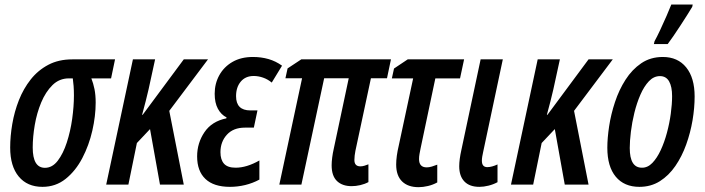

<svg xmlns="http://www.w3.org/2000/svg" viewBox="-20 -796 3039 828"><path d="M163.1 9.8Q97.7 9.8 60.8 -34.7Q23.9 -79.1 23.9 -159.7Q23.9 -208.5 33 -261.5Q42 -314.5 61.5 -364Q81.1 -413.6 112.5 -453.4Q144 -493.2 188.5 -516.6Q232.9 -540 292 -540H476.1L459 -458H374Q382.3 -437 387.5 -411.6Q392.6 -386.2 392.6 -353.5Q392.6 -295.9 378.2 -232.7Q363.8 -169.4 335 -114.3Q306.2 -59.1 263.2 -24.7Q220.2 9.8 163.1 9.8ZM173.8 -72.3Q205.6 -72.3 229 -102.8Q252.4 -133.3 268.1 -181.4Q283.7 -229.5 291.3 -283.4Q298.8 -337.4 298.8 -384.3Q298.8 -406.7 297.4 -425.3Q295.9 -443.8 293.9 -458H277.3Q235.8 -458 206.3 -429Q176.8 -399.9 157.7 -354.2Q138.7 -308.6 129.9 -256.8Q121.1 -205.1 121.1 -159.7Q121.1 -72.3 173.8 -72.3Z M438 0 553.2 -540H648.9L620.6 -410.2Q614.7 -386.2 608.2 -359.1Q601.6 -332 592.8 -300.8H595.2L772.5 -540H877L710 -317.9L772.5 0H669.9L627 -239.3L570.3 -179.2L533.7 0Z M971.7 9.8Q901.9 9.8 866 -24.2Q830.1 -58.1 830.1 -121.6Q830.1 -179.2 861.8 -226.1Q893.6 -272.9 956.1 -285.6L957 -289.6Q933.6 -301.3 919.7 -326.9Q905.8 -352.5 905.8 -391.6Q905.8 -435.5 925.8 -471.7Q945.8 -507.8 982.7 -529.1Q1019.5 -550.3 1070.8 -550.3Q1106.4 -550.3 1137.9 -541.3Q1169.4 -532.2 1196.3 -512.7L1151.9 -439.9Q1134.8 -454.1 1114.5 -461.2Q1094.2 -468.3 1074.2 -468.3Q1038.6 -468.3 1018.3 -444.1Q998 -419.9 998 -381.3Q998 -319.8 1059.6 -319.8H1090.3L1074.7 -245.6H1036.1Q986.3 -245.6 958.5 -215.1Q930.7 -184.6 930.7 -139.6Q930.7 -107.4 946 -90.1Q961.4 -72.8 996.1 -72.8Q1043.9 -72.8 1098.6 -104V-21.5Q1069.8 -5.9 1037.1 2Q1004.4 9.8 971.7 9.8Z M1496.6 6.8Q1456.1 6.8 1433.1 -15.4Q1410.2 -37.6 1410.2 -83Q1410.2 -97.7 1412.6 -116.7Q1415 -135.7 1419.4 -154.8L1483.9 -458.5H1377.9L1279.8 0H1184.6L1282.7 -458.5H1210.9L1220.2 -501L1279.3 -540H1666L1648.9 -458.5H1579.6L1512.7 -145.5Q1510.7 -134.8 1509.5 -125.2Q1508.3 -115.7 1508.3 -106Q1508.3 -78.6 1534.2 -78.6Q1543 -78.6 1552.2 -81.5Q1561.5 -84.5 1568.8 -87.4V-10.7Q1552.7 -2 1533.4 2.4Q1514.2 6.8 1496.6 6.8Z M1785.2 11.2Q1739.3 11.2 1713.9 -13.7Q1688.5 -38.6 1688.5 -86.4Q1688.5 -121.1 1699.7 -168.5L1761.7 -458H1669.9L1679.2 -500.5L1738.3 -540H1981.4L1963.9 -458H1857.4L1793.9 -156.7Q1791 -143.1 1789.1 -131.8Q1787.1 -120.6 1787.1 -109.9Q1787.1 -74.2 1820.3 -74.2Q1830.6 -74.2 1842.8 -77.9Q1855 -81.5 1865.7 -85.9V-9.3Q1847.2 1 1825.7 6.1Q1804.2 11.2 1785.2 11.2Z M2047.4 9.8Q2004.9 9.8 1982.7 -13.4Q1960.4 -36.6 1960.4 -79.1Q1960.4 -107.9 1969.7 -149.4L2052.7 -540H2148.4L2063.5 -140.1Q2061 -129.4 2059.6 -120.4Q2058.1 -111.3 2058.1 -103Q2058.1 -75.2 2081.5 -75.2Q2091.3 -75.2 2102.8 -78.4Q2114.3 -81.5 2125.5 -86.9V-10.3Q2107.4 -0.5 2086.7 4.6Q2065.9 9.8 2047.4 9.8Z M2183.6 0 2298.8 -540H2394.5L2366.2 -410.2Q2360.4 -386.2 2353.8 -359.1Q2347.2 -332 2338.4 -300.8H2340.8L2518.1 -540H2622.6L2455.6 -317.9L2518.1 0H2415.5L2372.6 -239.3L2315.9 -179.2L2279.3 0Z M2737.3 9.8Q2671.9 9.8 2635.5 -33.9Q2599.1 -77.6 2599.1 -158.7Q2599.1 -200.2 2606.9 -251.7Q2614.7 -303.2 2632.1 -355.7Q2649.4 -408.2 2677.5 -452.1Q2705.6 -496.1 2745.4 -523.2Q2785.2 -550.3 2838.4 -550.3Q2902.8 -550.3 2939.2 -505.4Q2975.6 -460.4 2975.6 -379.9Q2975.6 -331.1 2966.6 -277.3Q2957.5 -223.6 2939.2 -172.6Q2920.9 -121.6 2892.6 -80.3Q2864.3 -39.1 2825.7 -14.6Q2787.1 9.8 2737.3 9.8ZM2748 -72.8Q2772.9 -72.3 2793.2 -93.3Q2813.5 -114.3 2829.3 -148.4Q2845.2 -182.6 2856.2 -223.6Q2867.2 -264.6 2872.8 -305.9Q2878.4 -347.2 2878.4 -381.3Q2878.4 -422.4 2865.5 -445.1Q2852.5 -467.8 2826.2 -467.8Q2799.3 -467.8 2778.3 -445.6Q2757.3 -423.3 2741.7 -387.5Q2726.1 -351.6 2715.8 -309.8Q2705.6 -268.1 2700.7 -227.8Q2695.8 -187.5 2695.8 -157.7Q2695.8 -72.8 2748 -72.8ZM2799.8 -606 2802.7 -618.2Q2812.5 -635.7 2826.9 -666.3Q2841.3 -696.8 2854.7 -727.8Q2868.2 -758.8 2875 -776.4H2967.3L2965.3 -766.6Q2957.5 -753.4 2943.8 -731.7Q2930.2 -710 2914.3 -685.8Q2898.4 -661.6 2883.8 -640.1Q2869.1 -618.7 2859.4 -606Z"/></svg>

Font: Open Sans Condensed SemiBold
Style: Italic
Weight: 600
Width: 3
Italic angle: -12°
Designer: Monotype Design Team
Foundry: Monotype Imaging Inc.
Version: Version 3.000; ttfautohint (v1.8.4)